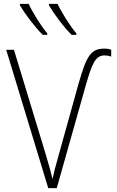

<svg xmlns="http://www.w3.org/2000/svg" viewBox="-20 -971 603 991"><path d="M350 -791H374V-799C345 -832 298 -906 277 -951H233V-943C258 -900 312 -827 350 -791ZM201 -791H224V-799C195 -832 149 -905 128 -951H83V-943C109 -899 163 -827 201 -791ZM229 0H273L424 -535C455 -641 472 -685 520 -685C530 -685 542 -683 554 -679V-714C542 -719 532 -720 518 -720C448 -720 426 -680 386 -541L285 -178C265 -109 259 -83 251 -47C242 -86 236 -107 212 -188L52 -714H12Z"/></svg>

Font: Noto Sans Mono SemiCondensed ExtraLight
Style: Regular
Weight: 200
Width: 4
Designer: Monotype Design Team
Foundry: Monotype Imaging Inc.
Version: Version 2.014